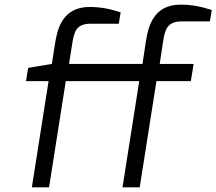

<svg xmlns="http://www.w3.org/2000/svg" viewBox="-20 -806 931 826"><path d="M92 -457H189L117 0H191L263 -457H579L507 0H581L653 -457H801L813 -531H667L682 -630C690 -678 699 -714 762 -714H883L891 -763C844 -778 805 -786 756 -786C636 -786 617 -684 608 -630L593 -531H277L291 -620C299 -668 307 -704 370 -704H491L499 -753C452 -768 414 -776 365 -776C245 -776 226 -674 217 -620L203 -531L101 -514Z"/></svg>

Font: Exo
Style: Regular Italic
Weight: 400
Designer: Natanael Gama
Version: Version 1.00